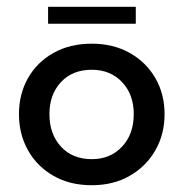

<svg xmlns="http://www.w3.org/2000/svg" viewBox="-20 -537 541 567"><path d="M251 10Q186 10 137.5 -18Q89 -46 62.5 -93.5Q36 -141 36 -200Q36 -259 62.5 -306Q89 -353 137.5 -380.5Q186 -408 251 -408Q315 -408 363.5 -380.5Q412 -353 439 -306Q466 -259 466 -200Q466 -141 439 -93.5Q412 -46 363.5 -18Q315 10 251 10ZM251 -67Q306 -67 340.5 -104Q375 -141 375 -200Q375 -258 340.5 -294.5Q306 -331 251 -331Q194 -331 160 -294.5Q126 -258 126 -200Q126 -141 160 -104Q194 -67 251 -67ZM122 -467V-517H381V-467Z"/></svg>

Font: Rokkitt Medium
Style: Regular
Weight: 500
Version: Version 3.103